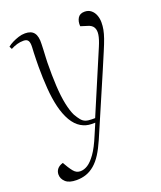

<svg xmlns="http://www.w3.org/2000/svg" viewBox="-139 -610 776 928"><g transform="rotate(-20 249.0 -146.0)"><path d="M260 85Q243 124 225.5 151.5Q208 179 187.5 196.5Q167 214 144 222Q121 230 94 230Q56 230 38 213.5Q20 197 20 175Q20 159 29.5 147Q39 135 59 129L75 156Q84 170 91.5 179Q99 188 107.5 192Q116 196 126 196Q145 196 164 184Q183 172 204.5 142Q226 112 249 56L273 0H254Q226 0 200.5 -15Q175 -30 156 -62Q137 -95 126.5 -138.5Q116 -182 112 -235.5Q108 -289 108 -348Q108 -364 108.5 -382.5Q109 -401 109.5 -418.5Q110 -436 111 -448Q112 -471 105.5 -481Q99 -491 82 -491Q65 -491 49 -486.5Q33 -482 16 -473L9 -487Q20 -496 35 -503.5Q50 -511 67 -516.5Q84 -522 101 -522Q133 -522 147 -503.5Q161 -485 159 -446Q159 -438 158 -417.5Q157 -397 156 -378Q155 -359 155 -352Q154 -286 157 -231.5Q160 -177 168.5 -136.5Q177 -96 189 -72Q200 -53 209.5 -41.5Q219 -30 231.5 -25.5Q244 -21 263 -21H280L415 -339Q429 -372 432.5 -394.5Q436 -417 428 -431.5Q420 -446 399 -452L364 -463Q362 -488 372.5 -505Q383 -522 407 -522Q427 -522 440.5 -511Q454 -500 460.5 -482.5Q467 -465 467 -446Q467 -427 463.5 -408.5Q460 -390 452 -367Q444 -344 429.5 -310Q415 -276 393 -224Z"/></g></svg>

Font: Literata 60pt ExtraLight
Style: Italic
Weight: 250
Italic angle: -2°
Designer: Latin by Veronika Burian and Jose Scaglione. Greek by Irene Vlachou. Cyrillic by Vera Evstafieva
Foundry: TypeTogether
Version: Version 3.103;gftools[0.9.29]